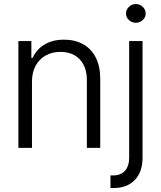

<svg xmlns="http://www.w3.org/2000/svg" viewBox="-20 -734 800 953"><path d="M138.7 0H71.3V-530.3H135.7V-446.3H141.6Q161.1 -488.8 200.9 -512.9Q240.7 -537.1 297.9 -537.1Q352.1 -537.1 392.6 -514.6Q433.1 -492.2 455.3 -448.5Q477.5 -404.8 477.5 -342.8V0H411.1V-337.9Q411.1 -380.4 395.3 -411.6Q379.4 -442.9 349.9 -459.7Q320.3 -476.6 280.3 -476.6Q239.3 -476.6 207 -458.7Q174.8 -440.9 156.7 -407.5Q138.7 -374 138.7 -329.1ZM687.5 -530.3V48.8Q687.5 119.1 649.4 159.2Q611.3 199.2 543 199.2H528.3V136.7H542Q579.6 136.7 600.3 113.5Q621.1 90.3 621.1 48.8V-530.3ZM605.5 -667Q605.5 -686 619.9 -700Q634.3 -713.9 654.3 -713.9Q674.3 -713.9 688.7 -700Q703.1 -686 703.1 -667Q703.1 -647.9 688.7 -634.5Q674.3 -621.1 654.3 -621.1Q634.3 -621.1 619.9 -634.5Q605.5 -647.9 605.5 -667Z"/></svg>

Font: Pretendard Light
Style: Regular
Weight: 300
Designer: Base glyphs from Inter by Rasmus Andersson; Hangeul glyphs from Noto Sans CJK(Source Han Sans) by Jang Soo-young and Kan
Foundry: Kil Hyung-jin
Version: Version 1.309